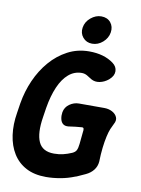

<svg xmlns="http://www.w3.org/2000/svg" viewBox="-97 -943 749 1023"><g transform="rotate(10 278.0 -431.0)"><path d="M224 16Q161 16 116.5 -7.5Q72 -31 45.5 -73.5Q19 -116 11 -173Q3 -230 14 -295L22 -347Q33 -413 59.5 -473Q86 -533 126.5 -580Q167 -627 220 -655Q273 -683 336 -683Q417 -683 468 -645Q491 -628 491.5 -603Q492 -578 468 -557L466 -555Q444 -537 418.5 -532Q393 -527 372 -539Q359 -548 345.5 -555.5Q332 -563 317 -563Q277 -563 246 -536.5Q215 -510 194 -461.5Q173 -413 162 -347L154 -295Q140 -207 161 -160.5Q182 -114 245 -114Q271 -114 294 -119.5Q317 -125 340 -135Q356 -142 362 -153.5Q368 -165 370.5 -188.5Q373 -212 377 -254Q379 -264 377.5 -271.5Q376 -279 367 -278Q350 -277 333.5 -275Q317 -273 296 -270Q277 -268 266 -277Q255 -286 251.5 -303.5Q248 -321 251 -339Q256 -367 279.5 -383.5Q303 -400 330 -400H467Q491 -400 510 -390Q529 -380 536.5 -363Q544 -346 532 -325L518 -295Q511 -278 505 -251Q499 -224 495 -189.5Q491 -155 490 -114Q488 -88 472.5 -68Q457 -48 431 -36L387 -16Q385 -15 383 -14.5Q381 -14 378 -13Q341 2 301 9Q261 16 224 16ZM279 -802Q284 -834 310.5 -856Q337 -878 367 -878Q400 -878 418 -856Q436 -834 431 -802Q426 -771 400.5 -748.5Q375 -726 343 -726Q312 -726 293 -748.5Q274 -771 279 -802Z"/></g></svg>

Font: Winky Sans SemiBold
Style: Italic
Weight: 600
Italic angle: -8.97852°
Designer: Simon Atzbach
Foundry: typofactur
Version: Version 1.205